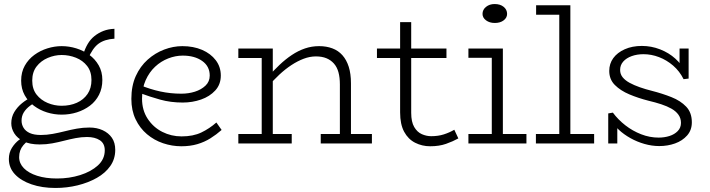

<svg xmlns="http://www.w3.org/2000/svg" viewBox="-20 -712 3524 953"><path d="M255 221Q189 221 136.5 203Q84 185 54 153Q24 121 24 77Q24 46 39 22Q54 -2 75 -18Q96 -34 114 -42L145 -27Q117 -16 96 8.5Q75 33 75 68Q75 99 98.5 123Q122 147 164.5 160.5Q207 174 263 174Q324 174 378 157Q432 140 466 109Q500 78 500 34Q500 0 475.5 -16Q451 -32 412 -32Q384 -32 355.5 -26.5Q327 -21 298 -13.5Q269 -6 239.5 -0.5Q210 5 177 5Q128 5 97 -10.5Q66 -26 51 -50Q36 -74 36 -100Q36 -131 51 -156Q66 -181 89.5 -200Q113 -219 139 -231L172 -214Q149 -202 129 -187Q109 -172 98 -154Q87 -136 87 -113Q87 -94 97 -77.5Q107 -61 128 -51.5Q149 -42 183 -42Q212 -42 242 -47.5Q272 -53 301.5 -60.5Q331 -68 361.5 -73.5Q392 -79 424 -79Q461 -79 490 -65.5Q519 -52 535.5 -28Q552 -4 552 32Q552 77 527.5 112Q503 147 460.5 171Q418 195 365 208Q312 221 255 221ZM286 -143Q249 -143 213.5 -154Q178 -165 149 -186.5Q120 -208 102.5 -239.5Q85 -271 85 -312Q85 -354 103 -386Q121 -418 150.5 -439.5Q180 -461 215.5 -472Q251 -483 286 -483Q323 -483 358.5 -472Q394 -461 423 -440Q452 -419 470 -387.5Q488 -356 488 -315Q488 -274 471.5 -241.5Q455 -209 426.5 -187.5Q398 -166 362 -154.5Q326 -143 286 -143ZM286 -187Q328 -187 361.5 -202Q395 -217 414.5 -245.5Q434 -274 434 -315Q434 -357 412.5 -384.5Q391 -412 357 -425.5Q323 -439 286 -439Q251 -439 217 -424.5Q183 -410 161.5 -382Q140 -354 140 -312Q140 -270 161.5 -242.5Q183 -215 216.5 -201Q250 -187 286 -187ZM416 -418 393 -442Q402 -471 415.5 -494Q429 -517 449 -533Q469 -549 493.5 -558.5Q518 -568 548 -569V-520Q499 -517 469 -495Q439 -473 416 -418Z M880 14Q834 14 789.5 -1Q745 -16 709.5 -46Q674 -76 653 -120Q632 -164 632 -221Q632 -286 654 -334.5Q676 -383 713 -416Q750 -449 795 -466Q840 -483 885 -483Q940 -483 983 -464.5Q1026 -446 1051 -413Q1076 -380 1076 -337Q1076 -293 1048.5 -263Q1021 -233 978 -218Q935 -203 887 -203Q827 -203 775 -217.5Q723 -232 675 -250L674 -290Q725 -269 775.5 -258Q826 -247 880 -247Q916 -247 947.5 -257Q979 -267 1000 -287Q1021 -307 1021 -337Q1021 -383 983.5 -409.5Q946 -436 887 -436Q851 -436 815 -422Q779 -408 750 -381Q721 -354 703 -314Q685 -274 685 -222Q685 -165 713 -122.5Q741 -80 785.5 -57.5Q830 -35 881 -35Q939 -35 979.5 -54.5Q1020 -74 1054 -104L1080 -67Q1054 -44 1024.5 -25.5Q995 -7 959.5 3.5Q924 14 880 14Z M1667 0V-293Q1667 -327 1660 -353Q1653 -379 1637.5 -396.5Q1622 -414 1600 -423Q1578 -432 1548 -432Q1518 -432 1487.5 -420.5Q1457 -409 1426.5 -389Q1396 -369 1366.5 -341.5Q1337 -314 1309 -281V-329Q1338 -362 1367.5 -390Q1397 -418 1428.5 -439Q1460 -460 1493.5 -471.5Q1527 -483 1564 -483Q1600 -483 1629.5 -472Q1659 -461 1679.5 -438Q1700 -415 1711 -380.5Q1722 -346 1722 -298V0ZM1163 0V-47H1428V0ZM1279 0V-471H1334V0ZM1163 -424V-471H1327V-424ZM1572 0V-47H1826V0Z M2115 14Q2075 14 2040.5 -3.5Q2006 -21 1986 -58Q1966 -95 1966 -154V-602H2021V-152Q2021 -107 2036 -81.5Q2051 -56 2074 -46Q2097 -36 2120 -36Q2155 -36 2183 -45Q2211 -54 2235 -68L2255 -25Q2228 -10 2194 2Q2160 14 2115 14ZM1851 -424V-471H2196V-424Z M2421 -7V-471H2476V-7ZM2305 0V-47H2593V0ZM2305 -425V-471H2468V-425ZM2436 -598Q2410 -598 2392.5 -611Q2375 -624 2375 -643Q2375 -664 2392.5 -678Q2410 -692 2435 -692Q2463 -692 2480 -678Q2497 -664 2497 -643Q2497 -624 2480 -611Q2463 -598 2436 -598Z M2756 -7V-686H2811V-7ZM2640 0V-47H2929V0ZM2641 -639V-686H2809V-639Z M3252 13Q3216 13 3179 2.5Q3142 -8 3109 -26.5Q3076 -45 3051.5 -68Q3027 -91 3015 -116L3044 -101V0H2999V-149L3022 -153Q3048 -118 3084 -90Q3120 -62 3162.5 -45.5Q3205 -29 3249 -29Q3278 -29 3303 -37Q3328 -45 3344 -61.5Q3360 -78 3360 -102Q3360 -125 3347.5 -142.5Q3335 -160 3313 -172.5Q3291 -185 3262 -194.5Q3233 -204 3199 -212Q3148 -225 3104 -243.5Q3060 -262 3032 -290Q3004 -318 3004 -360Q3004 -396 3024 -423.5Q3044 -451 3081 -467.5Q3118 -484 3166 -484Q3213 -484 3256.5 -467Q3300 -450 3332 -421Q3364 -392 3380 -357L3353 -373V-471H3398V-322L3373 -319Q3353 -359 3321 -386.5Q3289 -414 3251 -428.5Q3213 -443 3174 -443Q3142 -443 3115.5 -433.5Q3089 -424 3073.5 -406.5Q3058 -389 3058 -365Q3058 -344 3070.5 -328.5Q3083 -313 3105 -301Q3127 -289 3155.5 -279Q3184 -269 3216 -261Q3267 -248 3312.5 -230Q3358 -212 3386 -182.5Q3414 -153 3414 -105Q3414 -66 3390.5 -39.5Q3367 -13 3330.5 0Q3294 13 3252 13Z"/></svg>

Font: BioRhyme Light
Style: Regular
Weight: 300
Designer: Aoife Mooney
Foundry: Aoife Mooney Type
Version: Version 1.600;gftools[0.9.33]